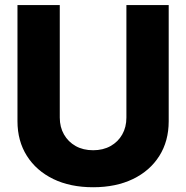

<svg xmlns="http://www.w3.org/2000/svg" viewBox="-20 -748 754 778"><path d="M357.4 10.7Q264.6 10.7 195.8 -22.7Q127 -56.2 88.9 -116.5Q50.8 -176.8 50.8 -256.8V-727.5H222.2V-271.5Q222.2 -232.9 239.3 -203.1Q256.3 -173.3 286.6 -156.2Q316.9 -139.2 357.4 -139.2Q397.5 -139.2 428 -156.2Q458.5 -173.3 475.3 -203.1Q492.2 -232.9 492.2 -271.5V-727.5H663.6V-256.8Q663.6 -176.3 625.5 -116Q587.4 -55.7 518.6 -22.5Q449.7 10.7 357.4 10.7Z"/></svg>

Font: Inter 24pt ExtraBold
Style: Regular
Weight: 800
Designer: Rasmus Andersson
Foundry: rsms
Version: Version 4.001;git-66647c0bb